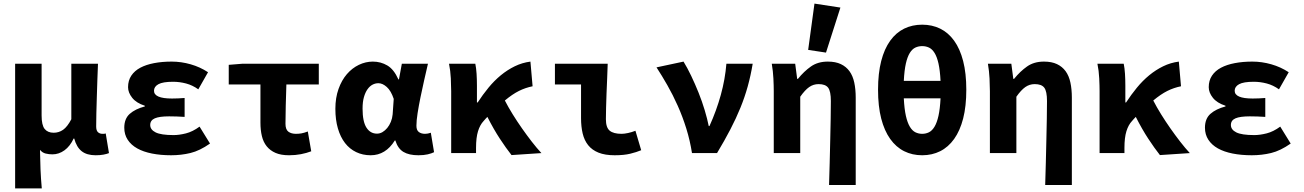

<svg xmlns="http://www.w3.org/2000/svg" viewBox="-20 -850 7240 1066"><path d="M64 196V-496H211V-209Q211 -155 228 -134Q245 -113 278 -113Q307 -113 330.5 -129.5Q354 -146 376 -188V-496H524Q522 -452 520.5 -404Q519 -356 517.5 -309.5Q516 -263 515 -221Q514 -179 514 -148Q514 -125 524 -116Q534 -107 549 -107Q554 -107 557.5 -107Q561 -107 567 -109L585 0Q573 5 554.5 8.5Q536 12 511 12Q462 12 433.5 -10.5Q405 -33 392 -81H389Q369 -38 338 -15.5Q307 7 271 7Q252 7 233.5 2.5Q215 -2 202 -18Q203 42 205 91.5Q207 141 212 196Z M930 12Q872 12 824 2.5Q776 -7 742 -26Q708 -45 689 -74Q670 -103 670 -141Q670 -191 700.5 -218Q731 -245 784 -259V-263Q737 -278 714 -307Q691 -336 691 -366Q691 -403 709 -430Q727 -457 759 -474Q791 -491 835.5 -499.5Q880 -508 933 -508Q986 -508 1038.5 -493Q1091 -478 1135 -449L1081 -354Q1049 -377 1013 -386.5Q977 -396 941 -396Q884 -396 859.5 -382.5Q835 -369 835 -346Q835 -303 935 -303Q969 -303 1005 -306V-201Q961 -204 919 -204Q865 -204 839.5 -193Q814 -182 814 -156Q814 -130 844 -115Q874 -100 944 -100Q975 -100 1012.5 -109.5Q1050 -119 1088 -147L1146 -53Q1089 -13 1037.5 -0.5Q986 12 930 12Z M1585 12Q1540 12 1510 -1Q1480 -14 1461 -37.5Q1442 -61 1434 -94.5Q1426 -128 1426 -169V-381H1250V-490L1324 -496H1750V-381H1570Q1568 -320 1566.5 -263Q1565 -206 1565 -163Q1565 -131 1581 -119Q1597 -107 1623 -107Q1639 -107 1653.5 -109.5Q1668 -112 1689 -120L1708 -10Q1682 0 1651 6Q1620 12 1585 12Z M2038 12Q1994 12 1957.5 -5.5Q1921 -23 1895.5 -56Q1870 -89 1856 -137Q1842 -185 1842 -246Q1842 -307 1859.5 -356Q1877 -405 1906 -438.5Q1935 -472 1972.5 -490Q2010 -508 2050 -508Q2094 -508 2130.5 -486.5Q2167 -465 2192 -409H2195L2211 -496H2356Q2346 -453 2335 -404.5Q2324 -356 2314.5 -309.5Q2305 -263 2298.5 -221.5Q2292 -180 2292 -152Q2292 -127 2305.5 -117Q2319 -107 2340 -107Q2355 -107 2372 -113L2390 -5Q2376 2 2354.5 7Q2333 12 2303 12Q2251 12 2220 -6.5Q2189 -25 2175 -70H2172Q2121 12 2038 12ZM2073 -108Q2089 -108 2103.5 -116.5Q2118 -125 2130 -139.5Q2142 -154 2150 -173.5Q2158 -193 2160 -215L2166 -301Q2151 -346 2127.5 -367Q2104 -388 2081 -388Q2064 -388 2048.5 -380Q2033 -372 2020.5 -354.5Q2008 -337 2000.5 -310.5Q1993 -284 1993 -247Q1993 -175 2014.5 -141.5Q2036 -108 2073 -108Z M2820 11Q2790 -27 2755.5 -79.5Q2721 -132 2686 -201Q2681 -196 2675.5 -190Q2670 -184 2665 -178Q2645 -157 2634 -121.5Q2623 -86 2623 -29V0H2485V-344Q2485 -373 2483 -415Q2481 -457 2473 -496H2619Q2624 -472 2626 -440.5Q2628 -409 2628 -374V-281H2632Q2660 -324 2692 -363Q2724 -402 2760.5 -432Q2797 -462 2838 -482Q2879 -502 2925 -508L2937 -371Q2897 -363 2861 -345Q2825 -327 2783 -292Q2802 -255 2826.5 -215.5Q2851 -176 2878 -137.5Q2905 -99 2932.5 -63.5Q2960 -28 2986 0Z M3393 12Q3339 12 3303 -2.5Q3267 -17 3245.5 -44Q3224 -71 3215 -109Q3206 -147 3206 -194V-381H3061V-496H3354Q3353 -457 3351 -414.5Q3349 -372 3347.5 -330.5Q3346 -289 3345 -252Q3344 -215 3344 -188Q3344 -142 3365 -124.5Q3386 -107 3431 -107Q3446 -107 3467 -111.5Q3488 -116 3508 -124L3540 -16Q3514 -5 3479 3.5Q3444 12 3393 12Z M3822 0Q3811 -70 3790.5 -136Q3770 -202 3743 -262.5Q3716 -323 3685.5 -376.5Q3655 -430 3625 -476L3775 -508Q3796 -474 3817.5 -429Q3839 -384 3858.5 -335.5Q3878 -287 3892.5 -238.5Q3907 -190 3915 -150H3919Q3958 -236 3982 -323Q4006 -410 4013 -496H4159Q4148 -430 4131.5 -370.5Q4115 -311 4091 -252Q4067 -193 4035 -131.5Q4003 -70 3961 0Z M4583 177Q4585 119 4586.5 54.5Q4588 -10 4589.5 -72Q4591 -134 4592 -190Q4593 -246 4593 -289Q4593 -343 4578 -363Q4563 -383 4525 -383Q4496 -383 4472.5 -366.5Q4449 -350 4423 -313V0H4276V-344Q4276 -373 4274 -414Q4272 -455 4265 -496H4395L4406 -412H4410Q4444 -454 4482.5 -481Q4521 -508 4576 -508Q4619 -508 4648.5 -494Q4678 -480 4696.5 -454.5Q4715 -429 4723 -391.5Q4731 -354 4731 -308V177ZM4566 -558 4467 -573 4502 -830 4646 -808Z M5100 12Q5045 12 5000 -10.5Q4955 -33 4922.5 -78.5Q4890 -124 4872.5 -192Q4855 -260 4855 -352Q4855 -443 4872.5 -511Q4890 -579 4922.5 -624Q4955 -669 5000 -691Q5045 -713 5100 -713Q5155 -713 5200 -691Q5245 -669 5277.5 -624Q5310 -579 5327.5 -511Q5345 -443 5345 -352Q5345 -260 5327.5 -192Q5310 -124 5277.5 -78.5Q5245 -33 5200 -10.5Q5155 12 5100 12ZM5100 -594Q5080 -594 5062.5 -586Q5045 -578 5031.5 -556.5Q5018 -535 5009.5 -497.5Q5001 -460 4998 -401H5202Q5199 -460 5190.5 -497.5Q5182 -535 5168.5 -556.5Q5155 -578 5137.5 -586Q5120 -594 5100 -594ZM5100 -107Q5120 -107 5137.5 -115.5Q5155 -124 5168.5 -146.5Q5182 -169 5190.5 -207Q5199 -245 5202 -304H4998Q5001 -245 5009.5 -207Q5018 -169 5031.5 -146.5Q5045 -124 5062.5 -115.5Q5080 -107 5100 -107Z M5783 177Q5785 119 5786.5 54.5Q5788 -10 5789.5 -72Q5791 -134 5792 -190Q5793 -246 5793 -289Q5793 -343 5778 -363Q5763 -383 5725 -383Q5696 -383 5672.5 -366.5Q5649 -350 5623 -313V0H5476V-344Q5476 -373 5474 -414Q5472 -455 5465 -496H5595L5606 -412H5610Q5644 -454 5682.5 -481Q5721 -508 5776 -508Q5819 -508 5848.5 -494Q5878 -480 5896.5 -454.5Q5915 -429 5923 -391.5Q5931 -354 5931 -308V177Z M6420 11Q6390 -27 6355.5 -79.5Q6321 -132 6286 -201Q6281 -196 6275.5 -190Q6270 -184 6265 -178Q6245 -157 6234 -121.5Q6223 -86 6223 -29V0H6085V-344Q6085 -373 6083 -415Q6081 -457 6073 -496H6219Q6224 -472 6226 -440.5Q6228 -409 6228 -374V-281H6232Q6260 -324 6292 -363Q6324 -402 6360.5 -432Q6397 -462 6438 -482Q6479 -502 6525 -508L6537 -371Q6497 -363 6461 -345Q6425 -327 6383 -292Q6402 -255 6426.5 -215.5Q6451 -176 6478 -137.5Q6505 -99 6532.5 -63.5Q6560 -28 6586 0Z M6930 12Q6872 12 6824 2.5Q6776 -7 6742 -26Q6708 -45 6689 -74Q6670 -103 6670 -141Q6670 -191 6700.5 -218Q6731 -245 6784 -259V-263Q6737 -278 6714 -307Q6691 -336 6691 -366Q6691 -403 6709 -430Q6727 -457 6759 -474Q6791 -491 6835.5 -499.5Q6880 -508 6933 -508Q6986 -508 7038.5 -493Q7091 -478 7135 -449L7081 -354Q7049 -377 7013 -386.5Q6977 -396 6941 -396Q6884 -396 6859.5 -382.5Q6835 -369 6835 -346Q6835 -303 6935 -303Q6969 -303 7005 -306V-201Q6961 -204 6919 -204Q6865 -204 6839.5 -193Q6814 -182 6814 -156Q6814 -130 6844 -115Q6874 -100 6944 -100Q6975 -100 7012.5 -109.5Q7050 -119 7088 -147L7146 -53Q7089 -13 7037.5 -0.5Q6986 12 6930 12Z"/></svg>

Font: Source Code Pro
Style: Bold
Weight: 700
Monospace: yes
Designer: Paul D. Hunt, Teo Tuominen
Foundry: Adobe Systems Incorporated
Version: Version 2.030;PS 1.000;hotconv 16.6.51;makeotf.lib2.5.65220